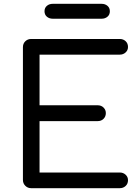

<svg xmlns="http://www.w3.org/2000/svg" viewBox="-20 -985 735 1005"><path d="M143 0Q125 0 112.5 -12.5Q100 -25 100 -43V-738Q100 -757 112.5 -769Q125 -781 143 -781H607Q625 -781 637.5 -769.5Q650 -758 650 -739Q650 -722 637.5 -710.5Q625 -699 607 -699H187V-434H491Q510 -434 522 -422Q534 -410 534 -393Q534 -375 522 -363Q510 -351 491 -351H187V-82H607Q625 -82 637.5 -70.5Q650 -59 650 -42Q650 -23 637.5 -11.5Q625 0 607 0ZM256 -887Q238 -887 225.5 -897.5Q213 -908 213 -926Q213 -944 225.5 -954.5Q238 -965 256 -965H512Q530 -965 542.5 -954.5Q555 -944 555 -926Q555 -908 542.5 -897.5Q530 -887 512 -887Z"/></svg>

Font: Comfortaa Medium
Style: Regular
Weight: 500
Designer: Johan Aakerlund
Foundry: Johan Aakerlund
Version: Version 3.104; ttfautohint (v1.8.1.43-b0c9)